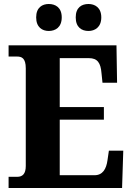

<svg xmlns="http://www.w3.org/2000/svg" viewBox="-20 -941 663 961"><path d="M423 -786C454 -786 487 -804 487 -854C487 -904 454 -921 423 -921C389 -921 359 -904 359 -854C359 -804 389 -786 423 -786ZM224 -786C257 -786 289 -804 289 -854C289 -904 257 -921 224 -921C192 -921 161 -904 161 -854C161 -804 192 -786 224 -786ZM23 0H591L597 -187H525L518 -139C512 -95 494 -64 453 -64H279V-342H500V-405H279V-650H425C468 -650 484 -626 488 -575L493 -527H566L563 -714H23V-658H65C88 -658 109 -651 109 -599V-110C109 -71 93 -56 66 -56H23Z"/></svg>

Font: Noto Serif Tamil SemiCondensed ExtraBold
Style: Regular
Weight: 800
Width: 4
Designer: Indian Type Foundry, Tom Grace, and the Monotype Design Team
Foundry: Monotype Imaging Inc.
Version: Version 2.004